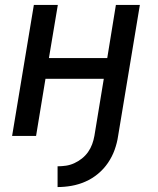

<svg xmlns="http://www.w3.org/2000/svg" viewBox="-20 -550 640 777"><path d="M213 207V123Q230 123 247 120.5Q264 118 280.5 110.5Q297 103 311.5 91.5Q326 80 336.5 65Q347 50 353 33.5Q359 17 362 0L400 -231H164L126 0H29L117 -530H214L178 -315H414L449 -530H546L458 0Q454 28 444 56Q434 84 417 109Q400 134 376.5 153.5Q353 173 325.5 185Q298 197 269.5 202Q241 207 213 207Z"/></svg>

Font: Iosevka Curly MdExObl
Style: Regular
Weight: 500
Width: 7
Italic angle: -9°
Monospace: yes
Designer: Belleve Invis
Foundry: Belleve Invis
Version: Version 11.1.0; ttfautohint (v1.8.3)